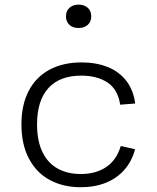

<svg xmlns="http://www.w3.org/2000/svg" viewBox="-20 -774 660 806"><path d="M319 12Q246 12 189.8 -18Q133.5 -48 101.8 -107.5Q70 -167 70 -252Q70 -334.5 100.8 -393Q131.5 -451.5 188.5 -481.8Q245.5 -512 322.5 -512Q383 -512 431.2 -493Q479.5 -474 509.8 -435.2Q540 -396.5 547.5 -339.5L484.5 -334.5Q475 -398.5 431.5 -427.5Q388 -456.5 321.5 -456.5Q230.5 -456.5 183 -404Q135.5 -351.5 135.5 -252Q135.5 -183 158 -136.2Q180.5 -89.5 221.8 -66.5Q263 -43.5 319 -43.5Q382 -43.5 425.5 -72.5Q469 -101.5 487 -161L547 -147.5Q534 -98 502.8 -62Q471.5 -26 424.8 -7Q378 12 319 12ZM257 -705.5Q257 -728.5 271.8 -741.5Q286.5 -754.5 310 -754.5Q333.5 -754.5 348.2 -741.5Q363 -728.5 363 -705.5Q363 -682.5 348.2 -669.5Q333.5 -656.5 310 -656.5Q294.5 -656.5 282.5 -662.2Q270.5 -668 263.8 -679.2Q257 -690.5 257 -705.5Z"/></svg>

Font: Monaspace Neon Var
Style: Regular
Weight: 400
Designer: Riley Cran and the Lettermatic Team
Version: Version 1.000 (Monaspace Neon Var)